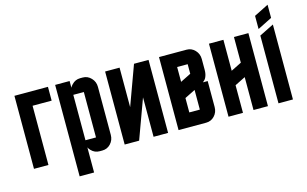

<svg xmlns="http://www.w3.org/2000/svg" viewBox="-101 -995 2251 1410"><g transform="rotate(-15 1024.5 -290.0)"><path d="M40 -555.2H294.9V-450.2H149.9V0H40Z M459.5 -105H539.6V-450.2H459.5ZM459.5 -504.4Q465.3 -516.6 476.1 -527.3Q502.4 -555.2 539.6 -555.2H559.6Q596.2 -555.2 623 -526.9Q649.4 -499 649.4 -460V-95.2Q649.4 -55.2 623 -27.3Q597.2 0 559.6 0H539.6Q502 0 476.1 -27.3Q465.3 -38.1 459.5 -50.8V140.1H349.6V-555.2H459.5Z M839.4 -254.9 949.2 -555.2H1059.6V0H949.2V-299.8L839.4 0H729.5V-555.2H839.4Z M1139.2 0V-555.2H1349.1Q1386.2 -555.2 1412.6 -527.3Q1439 -499.5 1439 -460V-377.4Q1439 -343.8 1427.2 -320.3Q1419.4 -304.7 1402.8 -292.5H1439V-95.2Q1439 -55.2 1412.6 -27.3Q1386.7 0 1349.1 0ZM1329.1 -377.4V-450.2H1249V-337.4ZM1329.1 -254.4 1249 -214.4V-105H1329.1Z M1709 -250 1628.9 -210V0H1519V-555.2H1628.9V-319.8L1709 -359.9V-555.2H1818.8V0H1709Z M1898.9 -665 2008.8 -720.2V-620.1L1898.9 -564.9ZM1898.9 0V-515.1L2008.8 -569.8V0Z"/></g></svg>

Font: Horta
Style: Regular
Weight: 600
Width: 3
Version: Version 0.11